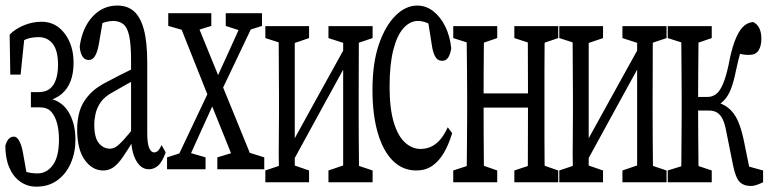

<svg xmlns="http://www.w3.org/2000/svg" viewBox="-21 -618 2818 701"><path d="M111.8 63.5Q79.1 63.5 53.2 45.4Q27.3 27.3 12.9 -6.3Q-1.5 -40 -1.5 -85.9Q2 -97.7 6.3 -105Q10.7 -112.3 16.6 -115.7Q22.5 -119.1 29.8 -119.1Q41.5 -119.1 50.3 -101.6Q59.1 -84 63.5 -56.6L80.1 36.6L35.6 -9.3Q53.2 2.4 72.5 8.8Q91.8 15.1 115.7 15.1Q149.9 15.1 172.1 -15.4Q194.3 -45.9 194.3 -108.4Q194.3 -141.1 187.5 -167.2Q180.7 -193.4 166.3 -209.7Q151.9 -226.1 124 -226.1H91.8V-281.7H120.1Q145 -281.7 160.4 -293.5Q175.8 -305.2 183.3 -328.1Q190.9 -351.1 190.9 -380.9Q190.9 -433.6 171.6 -458Q152.3 -482.4 120.1 -482.4Q94.2 -482.4 74.7 -474.9Q55.2 -467.3 41 -450.7L69.3 -491.7L54.2 -345.7H16.6L14.2 -491.7Q35.6 -513.2 66.9 -525.9Q98.1 -538.6 130.9 -538.6Q182.6 -538.6 215.1 -495.6Q247.6 -452.6 247.6 -389.2Q247.6 -350.6 236.8 -322Q226.1 -293.5 203.9 -274.7Q181.6 -255.9 148.4 -249L146.5 -260.7Q173.3 -257.3 193.4 -245.4Q213.4 -233.4 226.8 -212.9Q240.2 -192.4 247.3 -166.3Q254.4 -140.1 254.4 -107.4Q254.4 -61.5 237.5 -22.5Q220.7 16.6 188.7 40Q156.7 63.5 111.8 63.5Z M355.5 4.4Q316.4 4.4 288.6 -33.7Q260.7 -71.8 260.7 -146Q260.7 -181.2 269.8 -212.2Q278.8 -243.2 304 -271.5Q329.1 -299.8 377.4 -323.2Q396 -333 414.1 -342.3Q432.1 -351.6 450.2 -360.4Q468.3 -369.1 486.3 -377.4V-334Q462.4 -322.3 439.5 -309.1Q416.5 -295.9 393.1 -282.7Q361.3 -266.1 346.9 -245.1Q332.5 -224.1 327.9 -202.9Q323.2 -181.6 323.2 -162.6Q323.2 -115.7 339.8 -95.5Q356.4 -75.2 379.9 -75.2Q391.6 -75.2 402.3 -81.8Q413.1 -88.4 430.2 -107.2Q447.3 -126 475.6 -161.6L485.8 -101.6H463.9Q442.4 -65.9 426 -42.5Q409.7 -19 393.3 -7.3Q377 4.4 355.5 4.4ZM522.5 0Q493.2 0 475.3 -33Q457.5 -65.9 457.5 -120.6V-126.5V-396.5Q457.5 -455.6 450.7 -487.1Q443.8 -518.6 429 -530Q414.1 -541.5 391.6 -541.5Q379.9 -541.5 364 -537.4Q348.1 -533.2 327.1 -521L357.4 -559.1L339.8 -456.5Q335 -429.2 326.2 -414.1Q317.4 -398.9 303.2 -398.9Q288.1 -398.9 279.8 -412.4Q271.5 -425.8 270 -448.2Q279.3 -516.6 316.7 -557.1Q354 -597.7 407.2 -597.7Q444.8 -597.7 468.5 -576.4Q492.2 -555.2 504.4 -509.8Q516.6 -464.4 516.6 -388.2V-132.3Q516.6 -93.8 523.7 -77.6Q530.8 -61.5 541.5 -61.5Q550.8 -61.5 557.4 -69.1Q564 -76.7 568.8 -88.4L584 -61.5Q571.3 -26.4 556.2 -13.2Q541 0 522.5 0Z M588.9 0V-43.5L648.9 -62.5H664.1L729.5 -43.5V0ZM606.4 0 753.9 -311.5 778.8 -281.7H777.8L713.9 -141.6L649.9 0ZM772.5 0V-43.5L851.6 -67.4H867.2L943.8 -43.5V0ZM777.3 -264.2 752.9 -299.3H754.9L816.4 -434.1L877.9 -569.8H922.9ZM846.2 0 743.7 -254.4 618.2 -569.8H683.1L782.2 -326.7L915.5 0ZM593.3 -523.4V-569.8H750.5V-523.4L683.1 -502.4H666.5ZM803.2 -523.4V-569.8H935.5V-523.4L876.5 -504.4H861.3Z M947.8 47.4V4.4L1020 -20H1036.6L1107.4 4.4V47.4ZM1178.2 47.4V4.4L1250 -20H1266.6L1339.4 4.4V47.4ZM996.1 47.4Q997.1 25.4 997.1 -7.3Q997.1 -24.4 997.1 -24.4Q996.6 -27.8 996.6 -54.7Q996.6 -85.4 997.1 -117.7Q997.6 -149.9 997.6 -204.1V-271Q997.6 -309.6 997.1 -357.7Q996.6 -405.8 996.6 -450.7Q996.6 -495.6 996.1 -522.5H1055.2V47.4ZM1030.8 3.4 1001 -21H1004.4L1131.8 -252.4L1260.3 -484.4L1284.2 -452.6H1280.8L1155.8 -225.1ZM1231.9 47.4V-522.5H1290Q1289.1 -495.6 1289.1 -450.7Q1289.1 -405.8 1288.8 -357.4Q1288.6 -309.1 1288.6 -271V-204.1Q1288.6 -165.5 1288.8 -117.4Q1289.1 -69.3 1289.6 -24.7Q1290 20 1290 47.4ZM947.8 -479V-522.5H1107.4V-479L1037.6 -455.1H1022ZM1178.2 -479V-522.5H1339.4V-479L1268.6 -455.1H1252Z M1499 4.4Q1449.2 4.4 1413.3 -31.2Q1377.4 -66.9 1358.2 -133.1Q1338.9 -199.2 1338.9 -290Q1338.9 -387.7 1362.3 -455.8Q1385.7 -523.9 1422.9 -560.8Q1460 -597.7 1502.4 -597.7Q1534.2 -597.7 1560.8 -577.1Q1587.4 -556.6 1604.7 -521.2Q1622.1 -485.8 1626.5 -441.9Q1623 -419.4 1615.2 -407.7Q1607.4 -396 1593.8 -396Q1576.2 -396 1567.6 -412.1Q1559.1 -428.2 1555.7 -453.1L1539.1 -557.6L1572.3 -511.7Q1554.7 -528.3 1537.4 -534.9Q1520 -541.5 1504.9 -541.5Q1475.6 -541.5 1451.9 -514.9Q1428.2 -488.3 1414.8 -435.1Q1401.4 -381.8 1401.4 -301.8Q1401.4 -221.7 1416.7 -171.1Q1432.1 -120.6 1458 -97.4Q1483.9 -74.2 1514.6 -74.2Q1532.2 -74.2 1549.3 -80.8Q1566.4 -87.4 1582.8 -104.5Q1599.1 -121.6 1613.8 -153.3L1629.9 -131.8Q1616.7 -88.4 1598.6 -58.3Q1580.6 -28.3 1556.4 -12Q1532.2 4.4 1499 4.4Z M1682.1 47.4Q1683.1 20 1683.3 -24.7Q1683.6 -69.3 1684.1 -117.7Q1684.6 -166 1684.6 -204.1V-271Q1684.6 -309.6 1684.1 -357.7Q1683.6 -405.8 1683.1 -450.7Q1682.6 -495.6 1682.1 -522.5H1747.1Q1746.1 -495.6 1745.6 -450.7Q1745.1 -405.8 1744.9 -357.4Q1744.6 -309.1 1744.6 -271V-234.4Q1744.6 -181.6 1744.9 -126.7Q1745.1 -71.8 1745.6 -25.9Q1746.1 20 1747.1 47.4ZM1905.3 47.4Q1906.2 20 1906.2 -25.9Q1906.2 -71.8 1906.5 -126.7Q1906.7 -181.6 1906.7 -234.4V-271Q1906.7 -309.6 1906.5 -357.7Q1906.2 -405.8 1906.2 -450.7Q1906.2 -495.6 1905.3 -522.5H1968.8Q1967.8 -495.6 1967.3 -450.7Q1966.8 -405.8 1966.8 -357.4Q1966.8 -309.1 1966.8 -271V-204.1Q1966.8 -165.5 1966.8 -117.4Q1966.8 -69.3 1967.3 -24.7Q1967.8 20 1968.8 47.4ZM1633.8 47.4V4.4L1708.5 -20H1724.6L1794.4 4.4V47.4ZM1633.8 -479V-522.5H1794.4V-479L1724.6 -455.1H1708.5ZM1856.9 47.4V4.4L1930.2 -20H1946.8L2017.1 4.4V47.4ZM1856.9 -479V-522.5H2017.1V-479L1946.8 -455.1H1930.2ZM1714.4 -225.1V-276.9H1937V-225.1Z M2021 47.4V4.4L2093.3 -20H2109.9L2180.7 4.4V47.4ZM2251.5 47.4V4.4L2323.2 -20H2339.8L2412.6 4.4V47.4ZM2069.3 47.4Q2070.3 25.4 2070.3 -7.3Q2070.3 -24.4 2070.3 -24.4Q2069.8 -27.8 2069.8 -54.7Q2069.8 -85.4 2070.3 -117.7Q2070.8 -149.9 2070.8 -204.1V-271Q2070.8 -309.6 2070.3 -357.7Q2069.8 -405.8 2069.8 -450.7Q2069.8 -495.6 2069.3 -522.5H2128.4V47.4ZM2104 3.4 2074.2 -21H2077.6L2205.1 -252.4L2333.5 -484.4L2357.4 -452.6H2354L2229 -225.1ZM2305.2 47.4V-522.5H2363.3Q2362.3 -495.6 2362.3 -450.7Q2362.3 -405.8 2362.1 -357.4Q2361.8 -309.1 2361.8 -271V-204.1Q2361.8 -165.5 2362.1 -117.4Q2362.3 -69.3 2362.8 -24.7Q2363.3 20 2363.3 47.4ZM2021 -479V-522.5H2180.7V-479L2110.8 -455.1H2095.2ZM2251.5 -479V-522.5H2412.6V-479L2341.8 -455.1H2325.2Z M2417 47.4V4.4L2492.2 -19H2507.8L2577.6 4.4V47.4ZM2417 -479V-522.5H2577.6V-479L2507.8 -455.1H2492.2ZM2465.3 47.4Q2466.3 20 2466.6 -24.2Q2466.8 -68.4 2467.3 -117.2Q2467.8 -166 2467.8 -204.1V-270Q2467.8 -308.6 2467.3 -357.2Q2466.8 -405.8 2466.6 -450.7Q2466.3 -495.6 2465.3 -522.5H2530.3Q2529.3 -495.6 2529.1 -450.2Q2528.8 -404.8 2528.3 -353.8Q2527.8 -302.7 2527.8 -259.3V-217.3Q2527.8 -173.3 2528.3 -121.6Q2528.8 -69.8 2529.1 -24.9Q2529.3 20 2530.3 47.4ZM2655.3 -15.1 2630.4 -139.2Q2625.5 -166.5 2617.4 -182.9Q2609.4 -199.2 2597.4 -206.8Q2585.4 -214.4 2566.9 -214.4H2498V-264.2H2563.5Q2579.1 -264.2 2592.5 -273.7Q2606 -283.2 2617.4 -308.6Q2628.9 -334 2638.7 -379.4Q2648.4 -432.1 2661.1 -466.6Q2673.8 -501 2689.9 -518.3Q2706.1 -535.6 2728.5 -537.6Q2744.1 -530.3 2751.5 -514.6Q2758.8 -499 2758.8 -476.6Q2758.8 -449.7 2748.3 -433.6Q2737.8 -417.5 2713.9 -417.5Q2698.7 -417.5 2687.5 -419.9Q2676.3 -422.4 2658.7 -427.7L2702.1 -476.1Q2692.9 -457 2684.1 -430.9Q2675.3 -404.8 2666 -359.9Q2657.7 -318.8 2647.5 -292.7Q2637.2 -266.6 2622.1 -251.2Q2606.9 -235.8 2587.9 -227.5V-246.6Q2617.2 -240.7 2637.9 -224.1Q2658.7 -207.5 2671.6 -179.9Q2684.6 -152.3 2693.8 -109.4L2723.6 36.6L2680.2 -19L2765.1 4.4V47.4Q2755.4 52.2 2743.2 56.6Q2731 61 2721.2 61Q2693.8 61 2679.2 45.9Q2664.6 30.8 2655.3 -15.1Z"/></svg>

Font: Scarab Serif
Style: Condensed
Weight: 400
Designer: John Roberts
Foundry: Scarab
Version: 1.0